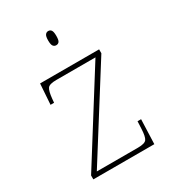

<svg xmlns="http://www.w3.org/2000/svg" viewBox="-179 -838 847 938"><g transform="rotate(-30 244.5 -369.0)"><path d="M69 0V-22L376 -511H155Q116 -511 106 -497Q96 -483 92 -442L90 -420H70L78 -536H411V-514L103 -25H335Q374 -25 384 -39Q394 -53 396 -95L398 -138H418L413 0ZM240 -658Q230 -658 223.5 -666Q217 -674 217 -698Q217 -721 223.5 -729.5Q230 -738 240 -738Q251 -738 257 -729.5Q263 -721 263 -698Q263 -674 257 -666Q251 -658 240 -658Z"/></g></svg>

Font: Noto Serif Kannada Thin
Style: Regular
Weight: 250
Version: Version 2.003